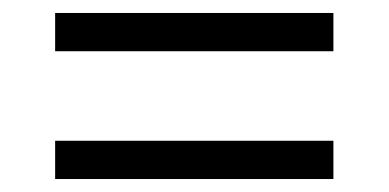

<svg xmlns="http://www.w3.org/2000/svg" viewBox="-20 -505 599 296"><path d="M65 -426V-485H494V-426ZM65 -229V-288H494V-229Z"/></svg>

Font: Noto Serif Yezidi
Style: Regular
Weight: 400
Designer: Dalton Maag Ltd
Foundry: Dalton Maag Ltd
Version: Version 1.001; ttfautohint (v1.8.4.7-5d5b)